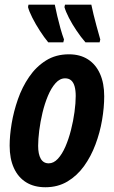

<svg xmlns="http://www.w3.org/2000/svg" viewBox="-20 -786 484 816"><path d="M172.9 9.8Q125 9.8 91.1 -11.2Q57.1 -32.2 39.1 -71.8Q21 -111.3 21 -167Q21 -209.5 29.5 -261Q38.1 -312.5 56.2 -364.3Q74.2 -416 103.8 -459.2Q133.3 -502.4 175.3 -528.8Q217.3 -555.2 272.9 -555.2Q320.3 -555.2 353.8 -533.7Q387.2 -512.2 405 -472.4Q422.9 -432.6 422.9 -377Q422.9 -329.1 413.8 -275.9Q404.8 -222.7 385.7 -171.9Q366.7 -121.1 337.2 -80.1Q307.6 -39.1 266.6 -14.6Q225.6 9.8 172.9 9.8ZM187 -91.8Q208 -91.8 226.1 -111.3Q244.1 -130.9 258.1 -163.1Q272 -195.3 281.7 -233.6Q291.5 -272 296.6 -309.8Q301.8 -347.7 301.8 -377.9Q301.8 -401.9 297.1 -418.7Q292.5 -435.5 282.5 -444.3Q272.5 -453.1 256.8 -453.1Q234.4 -453.1 216.1 -432.6Q197.8 -412.1 183.8 -378.9Q169.9 -345.7 160.6 -306.9Q151.4 -268.1 146.7 -231Q142.1 -193.8 142.1 -166Q142.1 -130.9 153.3 -111.3Q164.6 -91.8 187 -91.8ZM343.3 -606Q323.7 -628.4 305.2 -656Q286.6 -683.6 272.9 -710.2Q259.3 -736.8 253.9 -755.9L256.3 -766.1H368.2Q372.1 -747.6 377.4 -725.1Q382.8 -702.6 390.1 -676Q397.5 -649.4 406.2 -618.2L403.3 -606ZM185.1 -606Q168 -626.5 149.7 -654.8Q131.3 -683.1 117.4 -710.7Q103.5 -738.3 99.1 -755.9L101.1 -766.1H212.9Q217.3 -744.1 223.4 -718Q229.5 -691.9 236.8 -665.8Q244.1 -639.6 252 -618.2L249 -606Z"/></svg>

Font: Open Sans Condensed
Style: Italic
Weight: 400
Width: 3
Italic angle: -12°
Designer: Monotype Design Team
Foundry: Monotype Imaging Inc.
Version: Version 3.000